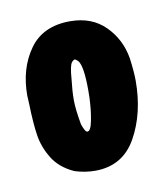

<svg xmlns="http://www.w3.org/2000/svg" viewBox="-49 -695 353 409"><g transform="rotate(-10 127.0 -490.5)"><path d="M240 -552Q244 -522 244 -503Q244 -433 215 -381Q186 -329 126 -329Q104 -329 82 -336Q51 -350 36 -374.5Q21 -399 17 -425.5Q13 -452 12 -492L11 -512Q11 -570 40 -611Q69 -652 128 -652Q175 -652 204 -623Q233 -594 240 -552ZM141 -500Q141 -553 131 -565Q126 -570 124 -570Q121 -570 117 -565Q112 -558 110 -530Q107 -505 107 -485Q107 -466 113 -432Q119 -414 124 -414Q131 -414 135 -434Q139 -454 140 -472Q141 -481 141 -500Z"/></g></svg>

Font: Londrina Solid Black
Style: Regular
Weight: 900
Designer: Marcelo Magalhaes
Foundry: Marcelo Magalhães
Version: Version 1.002